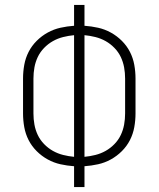

<svg xmlns="http://www.w3.org/2000/svg" viewBox="-20 -755 640 775"><path d="M279 0V-84Q251 -86 224 -92Q197 -98 172.5 -111.5Q148 -125 128 -145Q108 -165 95.5 -189.5Q83 -214 78 -241.5Q73 -269 73 -297V-438Q73 -466 78 -493.5Q83 -521 95.5 -545.5Q108 -570 128 -590Q148 -610 172.5 -623.5Q197 -637 224 -643Q251 -649 279 -651V-735H321V-651Q349 -649 376 -643Q403 -637 427.5 -623.5Q452 -610 472 -590Q492 -570 504.5 -545.5Q517 -521 522 -493.5Q527 -466 527 -438V-297Q527 -269 522 -241.5Q517 -214 504.5 -189.5Q492 -165 472 -145Q452 -125 427.5 -111.5Q403 -98 376 -92Q349 -86 321 -84V0ZM279 -122V-613Q257 -611 235 -605.5Q213 -600 193.5 -589Q174 -578 158 -561.5Q142 -545 132.5 -525Q123 -505 119 -483Q115 -461 115 -438V-297Q115 -274 119 -252Q123 -230 132.5 -210Q142 -190 158 -173.5Q174 -157 193.5 -146Q213 -135 235 -129.5Q257 -124 279 -122ZM321 -122Q343 -124 365 -129.5Q387 -135 406.5 -146Q426 -157 442 -173.5Q458 -190 467.5 -210Q477 -230 481 -252Q485 -274 485 -297V-438Q485 -461 481 -483Q477 -505 467.5 -525Q458 -545 442 -561.5Q426 -578 406.5 -589Q387 -600 365 -605.5Q343 -611 321 -613Z"/></svg>

Font: Iosevka Extralight Extended
Style: Regular
Weight: 200
Width: 7
Monospace: yes
Designer: Belleve Invis
Foundry: Belleve Invis
Version: Version 32.5.0; ttfautohint (v1.8.4)